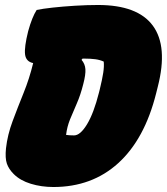

<svg xmlns="http://www.w3.org/2000/svg" viewBox="-20 -740 669 770"><path d="M606 -365Q560 -182 454.5 -86Q349 10 194 10Q146 10 103.5 -3Q61 -16 35 -42Q15 -62 7.5 -84Q0 -106 4 -145Q10 -199 30.5 -254Q51 -309 74.5 -367Q98 -425 113 -487Q84 -493 80.5 -522Q77 -551 93 -615Q101 -644 109.5 -665Q118 -686 127 -700Q150 -705 191 -709.5Q232 -714 280.5 -717Q329 -720 373 -720Q532 -720 593 -637Q654 -554 613 -393ZM245 -199Q251 -198 259.5 -197.5Q268 -197 277 -197Q302 -197 329 -241.5Q356 -286 377 -369L380 -381Q390 -422 394 -448Q398 -474 396 -493Q381 -500 362 -502.5Q343 -505 318 -505Q314 -505 311 -505L307 -500Q321 -484 322.5 -462.5Q324 -441 314 -403Q303 -359 288 -325Q273 -291 261 -261.5Q249 -232 245 -199Z"/></svg>

Font: Recursive Mn Csl St XBk
Style: Italic
Weight: 1000
Italic angle: -15°
Monospace: yes
Version: Version 1.079;hotconv 1.0.112;makeotfexe 2.5.65598; ttfautoh